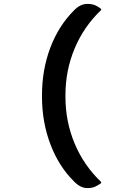

<svg xmlns="http://www.w3.org/2000/svg" viewBox="-20 -790 640 983"><path d="M359 -737Q391 -770 427 -770Q452 -770 468.5 -762.5Q485 -755 498 -744V-739Q409 -654 362 -541.5Q315 -429 315 -302V-295Q315 -168 362 -55.5Q409 57 498 142V147Q485 157 468.5 165Q452 173 427 173Q392 173 359 139Q281 62 238 -51.5Q195 -165 195 -295V-302Q195 -433 237.5 -545.5Q280 -658 359 -737Z"/></svg>

Font: Recursive Mn Csl St Med
Style: Regular
Weight: 500
Monospace: yes
Version: Version 1.079;hotconv 1.0.112;makeotfexe 2.5.65598; ttfautoh